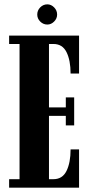

<svg xmlns="http://www.w3.org/2000/svg" viewBox="-20 -864 423 884"><path d="M22 0V-39H70V-661.5H22V-700H344V-525.5H305Q305 -586.5 286.2 -624Q267.5 -661.5 226 -661.5H205.5V-369.5H283V-415.5H321.5V-286.5H283V-330.5H205.5V-39H226Q267.5 -39 286.2 -77Q305 -115 305 -176H344V0ZM198 -751Q179 -751 165.2 -764.8Q151.5 -778.5 151.5 -797Q151.5 -816 165.2 -830Q179 -844 198 -844Q215.5 -844 229.2 -830Q243 -816 243 -797Q243 -778.5 229.2 -764.8Q215.5 -751 198 -751Z"/></svg>

Font: Imbue 10pt ExtraBold
Style: Regular
Weight: 800
Designer: Tyler Finck
Foundry: Etcetera Type Company
Version: Version 1.102; ttfautohint (v1.8.3)